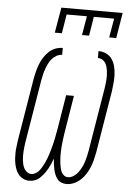

<svg xmlns="http://www.w3.org/2000/svg" viewBox="-62 -1001 725 1055"><g transform="rotate(5 300.0 -473.5)"><path d="M345 8Q330 8 316.5 2.5Q303 -3 294.5 -14Q286 -25 280.5 -38.5Q275 -52 272 -66Q269 -80 267 -95Q265 -110 264 -125Q259 -110 252.5 -95.5Q246 -81 238 -66.5Q230 -52 220 -39Q210 -26 198 -14.5Q186 -3 170.5 2.5Q155 8 140 8Q123 8 108 1Q93 -6 82.5 -18Q72 -30 66 -44.5Q60 -59 56.5 -75.5Q53 -92 52 -108.5Q51 -125 51.5 -142Q52 -159 54.5 -176.5Q57 -194 59 -211L116 -556Q120 -576 125 -595.5Q130 -615 137.5 -634.5Q145 -654 156.5 -672Q168 -690 184 -705Q200 -720 219.5 -727.5Q239 -735 260 -735V-697Q244 -697 229 -688.5Q214 -680 203.5 -667.5Q193 -655 186 -640.5Q179 -626 173.5 -610.5Q168 -595 164.5 -580Q161 -565 158 -549L101 -204Q99 -192 97.5 -179Q96 -166 95 -153Q94 -140 94 -127Q94 -114 95.5 -101.5Q97 -89 100 -77Q103 -65 109 -55Q115 -45 125 -37.5Q135 -30 148 -30Q160 -30 172 -37Q184 -44 192 -54.5Q200 -65 206.5 -76.5Q213 -88 218.5 -99.5Q224 -111 228.5 -123Q233 -135 237 -147.5Q241 -160 244.5 -172Q248 -184 251 -196Q254 -208 257 -220.5Q260 -233 262 -245Q264 -257 266.5 -269.5Q269 -282 271 -294L301 -478H344L314 -294Q312 -282 310 -269.5Q308 -257 306.5 -245Q305 -233 303.5 -220.5Q302 -208 301 -196Q300 -184 299.5 -171.5Q299 -159 299 -147Q299 -135 300 -123Q301 -111 302.5 -99Q304 -87 306.5 -76Q309 -65 314 -54.5Q319 -44 328.5 -37Q338 -30 350 -30Q366 -30 381 -40Q396 -50 406 -63.5Q416 -77 423.5 -92Q431 -107 436 -122.5Q441 -138 444.5 -154Q448 -170 451 -186L508 -531Q510 -543 511.5 -555.5Q513 -568 514 -581Q515 -594 514.5 -606Q514 -618 512.5 -630Q511 -642 507.5 -654Q504 -666 497.5 -675.5Q491 -685 480.5 -691Q470 -697 457 -697V-735Q480 -735 500 -725.5Q520 -716 532 -698.5Q544 -681 549.5 -659.5Q555 -638 556 -615.5Q557 -593 555 -570Q553 -547 550 -524L493 -179Q489 -159 484 -138.5Q479 -118 471 -98Q463 -78 451 -59Q439 -40 423 -25Q407 -10 386.5 -1Q366 8 345 8ZM209 -815 233 -955H571L548 -815H509L527 -920H415L398 -815H359L377 -920H265L248 -815Z"/></g></svg>

Font: Iosevka Curly Slab XLtEx
Style: Italic
Weight: 200
Width: 7
Italic angle: -9°
Monospace: yes
Designer: Belleve Invis
Foundry: Belleve Invis
Version: Version 11.1.0; ttfautohint (v1.8.3)